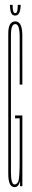

<svg xmlns="http://www.w3.org/2000/svg" viewBox="-20 -766 132 790"><path d="M40 4Q14 4 14 -51Q14 -106 14 -342Q14 -578 14 -628Q14 -678 43 -678Q71.5 -678 71.8 -621.5Q72 -565 72 -418H61Q61 -560 61 -613.5Q61 -667 43 -667Q25 -667 25 -621Q25 -575 25 -342Q25 -109 25 -58Q25 -7 40 -7Q49.5 -7 55.2 -19.5Q61 -32 61 -112V-279H42V-291H72V0H62.5V-21Q56.5 4 40 4ZM42 -702Q33.5 -702 29 -707.8Q24.5 -713.5 22.8 -723.5Q21 -733.5 21 -746H32Q32 -732.5 33.2 -725.2Q34.5 -718 36.8 -715Q39 -712 42 -712Q46 -712 48.5 -715Q51 -718 52 -725.5Q53 -733 53 -746H65Q65 -733.5 62.8 -723.5Q60.5 -713.5 55.5 -707.8Q50.5 -702 42 -702Z"/></svg>

Font: Anybody UltraCondensed Thin
Style: Regular
Weight: 100
Width: 1
Designer: Tyler Finck
Foundry: Etcetera Type Company
Version: Version 1.110